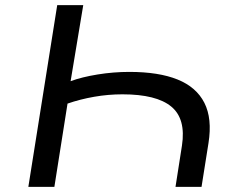

<svg xmlns="http://www.w3.org/2000/svg" viewBox="-20 -725 915 745"><path d="M90 0 202 -705H303L254 -410Q297 -426 358.5 -436Q420 -446 482 -446Q596 -446 669 -416.5Q742 -387 773 -326Q804 -265 789 -170L762 0H661L686 -160Q702 -264 644.5 -311.5Q587 -359 455 -359Q400 -359 345.5 -349.5Q291 -340 242 -323L191 0Z"/></svg>

Font: Nunito Sans 7pt Expanded
Style: Italic
Weight: 400
Width: 7
Italic angle: -9°
Designer: Vernon Adams
Foundry: Vernon Adams
Version: Version 3.101;gftools[0.9.27]